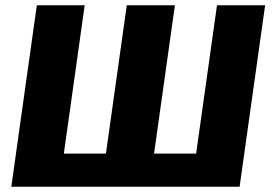

<svg xmlns="http://www.w3.org/2000/svg" viewBox="-20 -710 1035 730"><path d="M302 -690 205 0H23L120 -690ZM767 -126 750 0H197L214 -126ZM645 -690 548 0H365L462 -690ZM988 -690 891 0H708L805 -690Z"/></svg>

Font: Exo 2 ExtraBold
Style: Italic
Weight: 800
Italic angle: -8°
Designer: Natanael Gama
Foundry: Natanael Gama
Version: Version 2.010